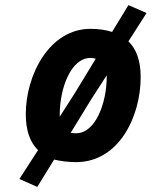

<svg xmlns="http://www.w3.org/2000/svg" viewBox="-20 -626 594 752"><path d="M278 -104C270 -104 263 -105 257 -106L336 -235L398 -331V-326C398 -222 354 -104 278 -104ZM214 -177C214 -281 258 -399 334 -399C342 -399 349 -398 355 -396L276 -266L214 -169ZM334 -513C174 -513 81 -333 81 -179C81 -114 98 -68 129 -38L56 75L126 106L192 -1C217 5 246 9 278 9C446 9 531 -170 531 -324C531 -388 514 -434 483 -464L554 -575L483 -606L419 -501C394 -509 366 -513 334 -513Z"/></svg>

Font: RazerF5
Style: Bold Italic
Weight: 700
Foundry: Razer Inc.
Version: Version 2